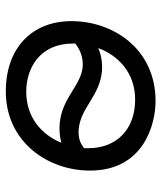

<svg xmlns="http://www.w3.org/2000/svg" viewBox="34 -598 568 677"><g transform="rotate(-90 318.5 -260.0)"><path d="M406 -185C434 -183 461 -187 487 -198C460 -126 399 -68 305 -68C201 -68 134 -133 134 -233V-248C154 -264 174 -269 201 -267C278 -260 317 -193 406 -185ZM300 4C484 4 582 -145 582 -293C582 -428 491 -524 334 -524C157 -524 55 -377 55 -227C55 -38 218 4 300 4ZM153 -328C181 -397 242 -452 333 -452C414 -452 503 -406 503 -287V-279C479 -260 451 -251 421 -253C354 -259 312 -326 221 -334C197 -336 174 -334 153 -328Z"/></g></svg>

Font: Fixel Display
Style: Italic
Weight: 400
Italic angle: -10°
Designer: AlfaBravo + MacPaw
Foundry: Kyrylo Tkachov, Marchela Mozhyna, Serhii Makarenko, Maria Weinstein, Zakhar Kryvoshyya
Version: Version 1.210;Glyphs 3.2 (3217)